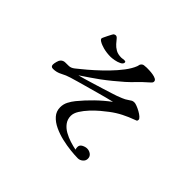

<svg xmlns="http://www.w3.org/2000/svg" viewBox="-158 -988 1315 1315"><g transform="rotate(45 500.0 -330.0)"><path d="M821 -421Q821 -411 816 -408Q811 -405 803 -403Q759 -387 718.5 -366.5Q678 -346 640 -317Q621 -303 592.5 -279Q564 -255 537 -226Q510 -197 491.5 -167.5Q473 -138 473 -112Q473 -79 491.5 -54Q510 -29 539.5 -12.5Q569 4 601 14Q633 24 660 29Q656 20 656 7Q656 -13 675 -23Q694 -33 711 -33Q731 -33 747.5 -21Q764 -9 764 13Q764 33 748 46.5Q732 60 713 60Q684 60 641.5 55.5Q599 51 554 40.5Q509 30 469.5 11.5Q430 -7 405 -35Q380 -63 380 -102Q380 -132 393.5 -158Q407 -184 425 -206Q466 -256 512.5 -301Q559 -346 610 -384Q555 -371 500 -355.5Q445 -340 390 -325Q365 -318 338.5 -310.5Q312 -303 286 -295Q255 -286 224.5 -269.5Q194 -253 160 -253Q138 -253 138 -274Q138 -285 143 -303.5Q148 -322 155 -329Q168 -343 187 -343.5Q206 -344 222 -344Q242 -344 263 -360.5Q284 -377 298 -389Q328 -413 366.5 -447.5Q405 -482 443 -521Q481 -560 511 -599.5Q541 -639 555 -675Q557 -680 558 -686.5Q559 -693 562 -697Q570 -709 583 -711Q596 -713 608 -713Q616 -713 633 -712.5Q650 -712 668 -709Q686 -706 698.5 -699.5Q711 -693 711 -681Q711 -671 700.5 -662Q690 -653 684 -647Q655 -622 628 -593.5Q601 -565 572 -539Q540 -511 507 -484Q474 -457 439 -431Q408 -409 377 -387.5Q346 -366 314 -345Q358 -356 402.5 -370Q447 -384 491 -397Q527 -409 564 -420Q601 -431 636 -446Q657 -454 678 -469Q690 -477 696.5 -481Q703 -485 718 -485Q726 -485 743 -478.5Q760 -472 778 -462Q796 -452 808.5 -441Q821 -430 821 -421ZM477 -632Q477 -617 457.5 -607.5Q438 -598 415 -594Q392 -590 380 -590Q343 -590 308 -599Q301 -601 286.5 -606Q272 -611 259.5 -619Q247 -627 247 -636Q247 -639 252.5 -650.5Q258 -662 265 -676.5Q272 -691 278.5 -702.5Q285 -714 287 -715Q295 -720 302 -720Q312 -720 322 -707.5Q332 -695 346 -679Q360 -663 381.5 -650.5Q403 -638 436 -638Q443 -638 449.5 -639.5Q456 -641 463 -641Q468 -641 472.5 -639.5Q477 -638 477 -632Z"/></g></svg>

Font: Kaisei Decol Medium
Style: Regular
Weight: 500
Designer: Font-Kai, 金井和夫
Foundry: KAZUO KANAI
Version: Version 5.003